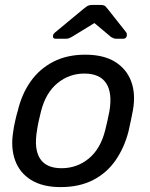

<svg xmlns="http://www.w3.org/2000/svg" viewBox="-20 -753 612 783"><path d="M227 10Q154 10 107 -19Q60 -48 41.5 -99.5Q23 -151 34 -217Q36 -234 42 -260.5Q48 -287 53 -303Q69 -370 105 -421Q141 -472 197 -501Q253 -530 328 -530Q402 -530 449 -501Q496 -472 515 -421Q534 -370 522 -303Q519 -287 513.5 -260.5Q508 -234 504 -217Q487 -151 451.5 -99.5Q416 -48 360 -19Q304 10 227 10ZM231 -67Q294 -67 342 -106.5Q390 -146 409 -222Q413 -237 418 -260Q423 -283 426 -298Q439 -374 413 -413.5Q387 -453 324 -453Q262 -453 214 -413.5Q166 -374 147 -298Q143 -283 138 -260Q133 -237 131 -222Q118 -146 143 -106.5Q168 -67 231 -67ZM207 -595Q195 -595 196 -606Q196 -614 205 -621L322 -718Q335 -729 342.5 -731Q350 -733 358 -733H388Q397 -733 403.5 -731Q410 -729 418 -718L494 -622Q499 -615 497 -607Q495 -595 482 -595H454Q448 -595 443 -597Q438 -599 433 -602L365 -659L272 -602Q266 -599 261 -597Q256 -595 249 -595Z"/></svg>

Font: Rubik
Style: Italic
Weight: 400
Italic angle: -12°
Designer: Hubert and Fischer
Foundry: Hubert and Fischer
Version: Version 2.300;gftools[0.9.30]